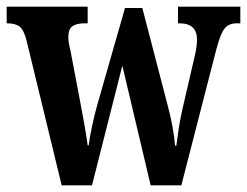

<svg xmlns="http://www.w3.org/2000/svg" viewBox="-22 -556 741 576"><path d="M58 -433Q50 -466 37 -476Q24 -486 0 -486H-2V-536H241V-486H232Q208 -486 195.5 -477.5Q183 -469 183 -444Q183 -436 185 -424Q187 -412 190 -401L217 -259Q224 -223 231 -183.5Q238 -144 241 -120H244Q247 -144 254.5 -179Q262 -214 270 -242L353 -532H405L482 -236Q489 -211 495.5 -175.5Q502 -140 503 -119H507Q510 -143 514.5 -172.5Q519 -202 527 -236L562 -387Q569 -417 569 -437Q569 -486 517 -486H512V-536H699V-486H688Q665 -486 652.5 -471.5Q640 -457 627 -408L522 0H430L345 -359L254 0H163Z"/></svg>

Font: Noto Serif Ethiopic ExtraCondensed
Style: Bold
Weight: 700
Width: 2
Designer: Monotype Design Team
Foundry: Monotype Imaging Inc.
Version: Version 2.102; ttfautohint (v1.8.4.7-5d5b)